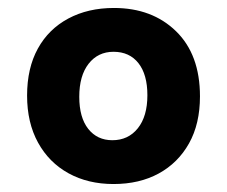

<svg xmlns="http://www.w3.org/2000/svg" viewBox="-20 -561 570 482"><path d="M265 -99Q201 -99 152 -126Q103 -153 75.5 -203Q48 -253 48 -321Q48 -390 75 -439Q102 -488 151.5 -514.5Q201 -541 266 -541Q362 -541 422 -482.5Q482 -424 482 -319Q482 -250 454.5 -201Q427 -152 378.5 -125.5Q330 -99 265 -99ZM262 -209Q302 -209 326 -239Q350 -269 350 -322Q350 -374 327.5 -402.5Q305 -431 265 -431Q226 -431 202.5 -401Q179 -371 179 -318Q179 -266 201.5 -237.5Q224 -209 262 -209Z"/></svg>

Font: Noto Sans Devanagari UI SemiCondensed
Style: Bold
Weight: 700
Width: 4
Designer: Jelle Bosma - Monotype Design Team
Foundry: Monotype Imaging Inc.
Version: Version 2.004; ttfautohint (v1.8.4.7-5d5b)